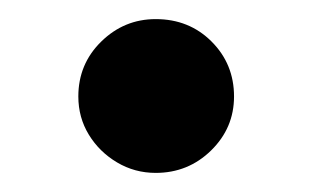

<svg xmlns="http://www.w3.org/2000/svg" viewBox="-20 -398 328 201"><path d="M62 -297Q62 -331 86 -354.5Q110 -378 143 -378Q178 -378 201.5 -354.5Q225 -331 225 -297Q225 -264 201 -240.5Q177 -217 143 -217Q121 -217 102.5 -228Q84 -239 73 -257Q62 -275 62 -297Z"/></svg>

Font: Aleo Medium
Style: Regular
Weight: 500
Designer: Alessio Laiso
Foundry: Alessio Laiso
Version: Version 2.001;gftools[0.9.29]